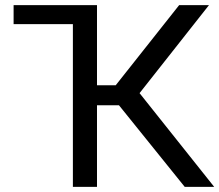

<svg xmlns="http://www.w3.org/2000/svg" viewBox="-20 -731 858 751"><path d="M445.3 -319.3H359.4V0H265.1V-636.7H33.2V-710.9H359.4V-397.5H432.6L680.7 -710.9H797.4L525.9 -366.7L817.9 0H702.6Z"/></svg>

Font: Noboto
Style: Regular
Weight: 400
Designer: Google
Version: Version 2.001101; 2014